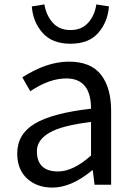

<svg xmlns="http://www.w3.org/2000/svg" viewBox="-20 -836 604 869"><path d="M217 13Q147 13 102.5 -28Q58 -69 58 -141Q58 -229 137.5 -276.5Q217 -324 392 -344Q392 -481 280 -481Q203 -481 117 -423L81 -486Q192 -557 291.5 -557Q391 -557 437 -498Q483 -439 483 -334V0H408L400 -65H397Q303 13 217 13ZM243 -60Q311 -60 392 -132V-284Q259 -268 203 -235Q147 -202 147 -152Q147 -60 243 -60ZM124 -807 181 -816Q189 -767 218.5 -733.5Q248 -700 299 -700Q350 -700 379.5 -733.5Q409 -767 416 -816L473 -807Q468 -737 425 -687.5Q382 -638 299 -638Q216 -638 172.5 -687.5Q129 -737 124 -807Z"/></svg>

Font: Swei Fan Sans CJK TC
Style: Regular
Weight: 400
Version: Version 2.130